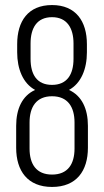

<svg xmlns="http://www.w3.org/2000/svg" viewBox="-20 -735 412 760"><path d="M186 -715C91 -715 48 -651 48 -560V-528C48 -462 71 -405 119 -379C68 -356 44 -304 44 -237V-150C44 -59 89 5 186 5C283 5 328 -59 328 -150V-237C328 -304 304 -356 253 -379C301 -405 324 -462 324 -528V-560C324 -651 280 -715 186 -715ZM271 -502C271 -440 245 -399 186 -399C126 -399 101 -440 101 -502V-563C101 -624 126 -667 186 -667C245 -667 271 -624 271 -563ZM275 -147C275 -85 248 -44 186 -44C124 -44 97 -85 97 -147V-250C97 -312 124 -354 186 -354C248 -354 275 -312 275 -250Z"/></svg>

Font: Modon Arabic
Style: Regular
Weight: 400
Designer: Ahmedzaza
Foundry: Ahmedzaza
Version: Version 2.010